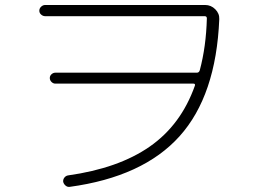

<svg xmlns="http://www.w3.org/2000/svg" viewBox="-20 -727 1040 770"><path d="M161.1 -662.1Q152.3 -662.1 145 -668.5Q137.7 -674.8 137.7 -684.1Q137.7 -693.4 145 -700.2Q152.3 -707 161.1 -707H802.7Q826.2 -707 843.3 -689.9Q860.4 -672.9 859.4 -650.4Q846.7 -343.8 700.2 -180.7Q553.7 -17.6 258.8 22.5Q250 23.4 242.7 17.1Q235.4 10.7 233.4 2Q232.4 -6.8 237.8 -14.2Q243.2 -21.5 252 -23.4Q455.1 -51.8 580.6 -139.2Q706.1 -226.6 761.7 -383.8Q763.7 -391.6 755.9 -391.6H202.1Q193.4 -391.6 186.5 -398.4Q179.7 -405.3 179.7 -414.1Q179.7 -422.9 186.5 -429.2Q193.4 -435.5 202.1 -435.5H769.5Q778.3 -435.5 781.2 -445.3Q806.6 -540 809.6 -653.3Q809.6 -662.1 800.8 -662.1Z"/></svg>

Font: Rounded Mgen+ 1m light
Style: Regular
Weight: 200
Designer: [Source Han Sans]
Ryoko NISHIZUKA  (kana & ideographs); Paul D. Hunt (Latin, Greek & Cyrillic); Wenlong ZHANG  (bopomofo
Version: Version 1.059.20150602